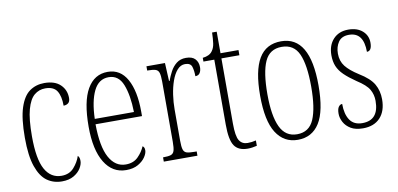

<svg xmlns="http://www.w3.org/2000/svg" viewBox="-65 -855 2199 1062"><g transform="rotate(-10 1034.0 -323.5)"><path d="M208 10Q161 10 125 -15.5Q89 -41 68 -101Q47 -161 47 -263Q47 -371 67 -432Q87 -493 122.5 -518Q158 -543 205 -543Q264 -543 295 -513Q326 -483 326 -438Q326 -418 315.5 -409.5Q305 -401 289 -401Q289 -455 270.5 -484Q252 -513 205 -513Q170 -513 143.5 -491Q117 -469 102 -415Q87 -361 87 -264Q87 -136 119 -78.5Q151 -21 211 -21Q255 -21 281 -50.5Q307 -80 318 -114Q323 -109 325.5 -102.5Q328 -96 328 -84Q328 -65 314.5 -43Q301 -21 274.5 -5.5Q248 10 208 10Z M569 10Q492 10 448.5 -61Q405 -132 405 -262Q405 -403 445.5 -473Q486 -543 561 -543Q632 -543 669 -476.5Q706 -410 706 -294V-269H445Q446 -143 479.5 -82Q513 -21 572 -21Q615 -21 641 -47Q667 -73 680 -104Q684 -102 687.5 -96.5Q691 -91 691 -80Q691 -63 677 -42Q663 -21 636 -5.5Q609 10 569 10ZM666 -299Q664 -394 640.5 -453.5Q617 -513 561 -513Q505 -513 477 -455.5Q449 -398 446 -299Z M781 0V-24H783Q810 -24 824.5 -28.5Q839 -33 844 -49Q849 -65 849 -100V-437Q849 -471 844 -487Q839 -503 824 -507.5Q809 -512 781 -512H778V-536H882L887 -434H890Q899 -459 912.5 -484.5Q926 -510 947.5 -527Q969 -544 1001 -544Q1036 -544 1052.5 -526Q1069 -508 1069 -480Q1069 -461 1061 -448Q1053 -435 1035 -435Q1035 -466 1028 -488.5Q1021 -511 990 -511Q965 -511 946 -489.5Q927 -468 914.5 -432.5Q902 -397 896 -355.5Q890 -314 890 -274V-99Q890 -64 895 -48.5Q900 -33 914 -28.5Q928 -24 957 -24H970V0Z M1251 10Q1199 10 1176.5 -23Q1154 -56 1154 -142V-507H1093V-528Q1131 -532 1147 -554Q1160 -571 1163.5 -596Q1167 -621 1168 -657H1194V-536H1295V-507H1194V-141Q1194 -70 1209.5 -45.5Q1225 -21 1256 -21Q1269 -21 1279.5 -22.5Q1290 -24 1303 -27V3Q1291 6 1277.5 8Q1264 10 1251 10Z M1533 10Q1455 10 1412 -57.5Q1369 -125 1369 -267Q1369 -406 1409.5 -474.5Q1450 -543 1535 -543Q1697 -543 1697 -267Q1697 -123 1655 -56.5Q1613 10 1533 10ZM1534 -21Q1602 -21 1629 -84Q1656 -147 1656 -267Q1656 -390 1628.5 -451Q1601 -512 1533 -512Q1465 -512 1437.5 -451Q1410 -390 1410 -267Q1410 -146 1439.5 -83.5Q1469 -21 1534 -21Z M1899 10Q1857 10 1831 -5.5Q1805 -21 1792 -45Q1779 -69 1779 -93Q1779 -119 1787.5 -131Q1796 -143 1808 -143Q1808 -85 1830.5 -52Q1853 -19 1900 -19Q1993 -19 1993 -128Q1993 -163 1976.5 -192Q1960 -221 1908 -254Q1867 -282 1842.5 -306Q1818 -330 1807 -356.5Q1796 -383 1796 -418Q1796 -474 1827.5 -508Q1859 -542 1912 -542Q1962 -542 1991.5 -516Q2021 -490 2021 -450Q2021 -403 1993 -403Q1993 -513 1911 -513Q1870 -513 1851.5 -486Q1833 -459 1833 -421Q1833 -379 1856 -349.5Q1879 -320 1928 -289Q1987 -253 2008.5 -215.5Q2030 -178 2030 -130Q2030 -64 1995.5 -27Q1961 10 1899 10Z"/></g></svg>

Font: Noto Serif Myanmar ExtraCondensed ExtraLight
Style: Regular
Weight: 200
Width: 2
Designer: Ben Mitchell and the Monotype Design Team
Foundry: Monotype Imaging Inc.
Version: Version 2.106; ttfautohint (v1.8.4.7-5d5b)